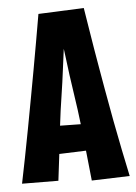

<svg xmlns="http://www.w3.org/2000/svg" viewBox="-52 -745 559 790"><g transform="rotate(-5 228.0 -350.0)"><path d="M295 5Q289 -50 283 -109.5Q277 -169 270 -230Q263 -291 254 -349Q247 -394 241.5 -435.5Q236 -477 231.5 -514Q227 -551 222.5 -582.5Q218 -614 214 -638L136 -697L324 -705Q331 -662 338 -618.5Q345 -575 352 -532.5Q359 -490 366.5 -448Q374 -406 381 -365Q393 -297 405 -233Q417 -169 429 -110.5Q441 -52 452 0ZM128 -114V-232L324 -229V-121ZM158 -6 8 -7Q18 -56 29 -111.5Q40 -167 51.5 -228.5Q63 -290 75 -355Q85 -410 95.5 -467Q106 -524 116 -582Q126 -640 136 -697L324 -705L240 -630Q235 -600 229 -557Q223 -514 216.5 -461.5Q210 -409 201 -351Q192 -294 185 -234.5Q178 -175 171.5 -117Q165 -59 158 -6Z"/></g></svg>

Font: Truculenta Black
Style: Regular
Weight: 900
Version: Version 1.002